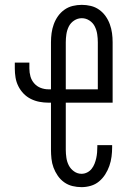

<svg xmlns="http://www.w3.org/2000/svg" viewBox="-20 -763 540 791"><path d="M316 8Q297 8 278.5 3.5Q260 -1 244.5 -12Q229 -23 218 -39Q207 -55 200.5 -72.5Q194 -90 192 -109Q190 -128 190 -146V-340H180Q161 -340 142.5 -343.5Q124 -347 107 -355.5Q90 -364 77 -377.5Q64 -391 55.5 -408Q47 -425 44 -443.5Q41 -462 41 -481V-505H101V-481Q101 -464 105.5 -448Q110 -432 121 -419.5Q132 -407 147.5 -401Q163 -395 180 -395H190V-589Q190 -608 192.5 -626.5Q195 -645 201.5 -663Q208 -681 219 -696.5Q230 -712 245.5 -723Q261 -734 279.5 -738.5Q298 -743 317 -743Q336 -743 354.5 -738.5Q373 -734 388.5 -723Q404 -712 415 -696.5Q426 -681 432.5 -663Q439 -645 441.5 -626.5Q444 -608 444 -589V-340H251V-146Q251 -130 253.5 -113Q256 -96 263.5 -81.5Q271 -67 285 -57Q299 -47 316 -47Q328 -47 339 -52.5Q350 -58 357.5 -67.5Q365 -77 369.5 -88.5Q374 -100 376.5 -111.5Q379 -123 380 -135Q381 -147 381 -159V-165H442V-156Q442 -137 439.5 -117.5Q437 -98 430.5 -79.5Q424 -61 413.5 -44.5Q403 -28 388 -15.5Q373 -3 354 2.5Q335 8 316 8ZM383 -395V-589Q383 -605 380.5 -622Q378 -639 370.5 -654Q363 -669 348.5 -678.5Q334 -688 317 -688Q300 -688 285.5 -678.5Q271 -669 263.5 -654Q256 -639 253.5 -622Q251 -605 251 -589V-395Z"/></svg>

Font: Iosevka Custom Light
Style: Regular
Weight: 300
Monospace: yes
Designer: Belleve Invis
Foundry: Belleve Invis
Version: Version 27.3.5